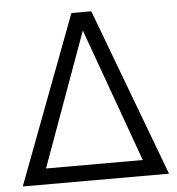

<svg xmlns="http://www.w3.org/2000/svg" viewBox="-50 -715 701 761"><g transform="rotate(-5 301.0 -334.0)"><path d="M10 0 262 -668H341L592 0ZM108 -63H493L301 -595Z"/></g></svg>

Font: Atkinson Hyperlegible Next Light
Style: Regular
Weight: 300
Designer: Elliott Scott, Megan Eiswerth, Linus Boman, Theodore Petrosky, Letters from Sweden
Foundry: Applied Design Works, Letters from Sweden
Version: Version 2.001